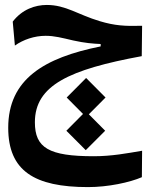

<svg xmlns="http://www.w3.org/2000/svg" viewBox="-20 -449 626 787"><path d="M340.8 317.9C423.3 317.9 511.7 298.8 561.5 277.3L562.5 168.9C502 179.2 438 191.4 364.3 191.4C180.2 191.4 123 157.2 123 52.2C123 -99.1 263.7 -164.1 561 -218.8L562.5 -343.3C492.2 -341.3 450.2 -343.8 388.7 -362.3C298.8 -389.2 250 -428.7 171.9 -428.7C124 -428.7 70.8 -410.6 32.2 -360.4L41 -262.2C75.2 -286.6 121.1 -302.2 167 -302.2C203.1 -302.2 233.9 -293.9 279.8 -283.2C328.1 -272.5 360.8 -270 392.6 -268.6V-258.8C160.6 -212.4 13.7 -124 13.7 74.7C13.7 251.5 121.1 317.9 340.8 317.9ZM331.5 166.5 411.1 86.9 344.2 19.5 412.6 -49.3 333 -129.4 253.4 -49.3 320.3 18.1 252 86.9Z"/></svg>

Font: Cascadia Mono SemiBold
Style: Regular
Weight: 600
Monospace: yes
Designer: Aaron Bell
Foundry: Saja Typeworks
Version: Version 2404.023